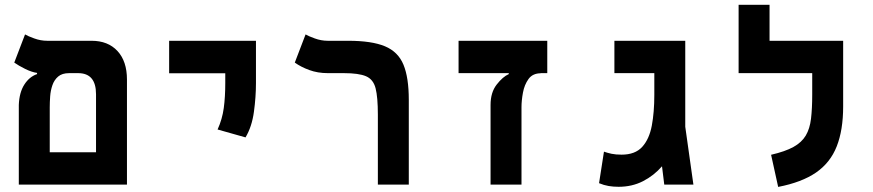

<svg xmlns="http://www.w3.org/2000/svg" viewBox="-20 -752 3556 782"><path d="M56.6 0V-324.7Q58.6 -375.5 79.1 -407.5Q99.6 -439.5 130.9 -450.2V-455.1Q109.4 -458 82.3 -471.4Q55.2 -484.9 38.1 -497.1L82 -611.8Q93.3 -605 119.4 -595.5Q145.5 -585.9 172.4 -585.9H353Q419.9 -585.9 458.5 -544.2Q497.1 -502.4 497.1 -428.2V0ZM261.7 -454.1Q232.9 -454.1 216.8 -440.2Q200.7 -426.3 193.4 -404.8Q186 -383.3 184.3 -359.4Q182.6 -335.4 182.6 -315.4V-131.8H371.1V-368.2Q371.1 -454.1 298.3 -454.1Z M980 -192.4 866.2 -224.6Q885.3 -266.6 891.4 -312Q897.5 -357.4 897.5 -414.1V-453.6H668.9V-585.9H1022.5V-414.1Q1022.5 -357.4 1014.2 -296.6Q1005.9 -235.8 980 -192.4Z M1645 -345.2V0H1519V-285.2Q1519 -356 1509.8 -392.3Q1500.5 -428.7 1470.9 -441.4Q1441.4 -454.1 1380.4 -454.1H1315.4Q1273.9 -454.1 1239.5 -466.8Q1205.1 -479.5 1180.7 -497.1L1224.6 -611.8Q1235.8 -605 1262 -595.5Q1288.1 -585.9 1314.9 -585.9H1398.4Q1494.1 -585.9 1547.9 -563.5Q1601.6 -541 1623.3 -488.5Q1645 -436 1645 -345.2Z M2209 -585.9V-454.1H2181.2L2183.1 -453.6Q2149.4 -453.6 2132.6 -430.2Q2115.7 -406.7 2109.9 -374.5Q2104 -342.3 2104 -315.4V0H1978V-324.7Q1978 -375.5 2002.9 -407.5Q2027.8 -439.5 2052.2 -450.2V-454.1H1847.7V-585.9Z M2499.5 8.8Q2478 8.8 2459 5.6Q2439.9 2.4 2419.9 -5.9L2439.9 -134.3Q2453.6 -129.4 2470.7 -125.7Q2487.8 -122.1 2511.7 -122.1Q2566.9 -122.1 2595.7 -153.8Q2624.5 -185.5 2634.8 -240.5Q2645 -295.4 2645 -365.2V-454.1H2482.4V-585.9H2771V-235.8L2804.2 0H2685.5L2676.3 -74.7Q2643.1 -36.6 2598.6 -13.9Q2554.2 8.8 2499.5 8.8Z M3414.1 -585.9V-318.4Q3414.1 -222.2 3387.9 -155.8Q3361.8 -89.4 3303.7 -49.3Q3245.6 -9.3 3149.4 9.3L3120.6 -121.6Q3177.7 -134.8 3211.4 -153.3Q3245.1 -171.9 3261.7 -199.7Q3278.3 -227.5 3283.2 -268.6Q3288.1 -309.6 3288.1 -367.2V-454.1H2988.3V-732.4H3114.3V-585.9Z"/></svg>

Font: Cascadia Mono PL
Style: Bold
Weight: 700
Monospace: yes
Designer: Aaron Bell
Foundry: Saja Typeworks
Version: Version 2404.023; ttfautohint (v1.8.4)